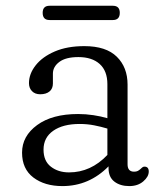

<svg xmlns="http://www.w3.org/2000/svg" viewBox="-20 -634 566 666"><path d="M56.5 -104.5Q56.5 -162 108.8 -200.2Q161 -238.5 251 -238.5Q277.5 -238.5 304 -234.5Q330.5 -230.5 352.5 -224V-342Q352.5 -388 325.8 -412Q299 -436 252 -436Q208 -436 185.8 -419.2Q163.5 -402.5 163.5 -378.5V-344.5Q163.5 -326.5 151.8 -316.8Q140 -307 119.5 -307Q101.5 -307 91 -317.8Q80.5 -328.5 80.5 -345.5Q80.5 -378 103.8 -407.5Q127 -437 170 -455.5Q213 -474 272.5 -474Q348 -474 385.2 -437.2Q422.5 -400.5 422.5 -340.5V-64Q422.5 -38.5 445 -38.5Q453 -38.5 457.8 -41Q462.5 -43.5 466.5 -47Q470 -50 473.2 -53Q476.5 -56 481 -56Q496 -56 496 -39Q496 -21 477 -4.8Q458 11.5 428.5 11.5Q397 11.5 376.8 -4Q356.5 -19.5 356.5 -51V-57Q289 11.5 196.5 11.5Q135 11.5 95.8 -18.2Q56.5 -48 56.5 -104.5ZM131 -115Q131 -75.5 156.5 -55.8Q182 -36 219.5 -36Q295 -36 352.5 -96.5V-188Q331 -194.5 307 -199.2Q283 -204 256 -204Q198.5 -204 164.8 -180.5Q131 -157 131 -115ZM128 -589.5Q128 -614 152 -614H371.5Q395.5 -614 395.5 -589.5Q395.5 -564.5 371.5 -564.5H152Q128 -564.5 128 -589.5Z"/></svg>

Font: Fraunces 9pt S100 Light
Style: Regular
Weight: 300
Version: Version 1.000; ttfautohint (v1.8.3)